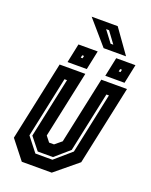

<svg xmlns="http://www.w3.org/2000/svg" viewBox="-153 -912 782 994"><g transform="rotate(20 238.0 -415.0)"><path d="M93 0 12 -103 105 -540H246.5L168 -172L192 -141.5H219L256 -172L334.5 -540H476L383 -103L258 0ZM144.5 -64H238.5L328.5 -142L399.5 -477H385.5L315 -146L236.5 -78H152.5L98 -146L168.5 -477H154.5L83.5 -142ZM347 -566 369 -671H475L453 -566ZM139 -566 161 -671H267L245 -566ZM195.5 -611H205.5L208.5 -625H198.5ZM404.5 -611H414.5L417.5 -625H407.5ZM413.5 -697.5H290L176 -829.5H319.5ZM331 -731.5 284.5 -794.5H268.5L316 -731.5Z"/></g></svg>

Font: Tourney Condensed Regular
Style: Bold Italic
Weight: 700
Width: 3
Italic angle: -12°
Designer: Tyler Finck
Foundry: Etcetera Type Co
Version: Version 1.010; ttfautohint (v1.8.3)